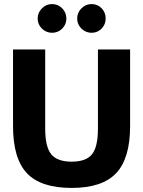

<svg xmlns="http://www.w3.org/2000/svg" viewBox="-20 -911 703 943"><path d="M499 -820Q499 -791 479 -770.5Q459 -750 430 -750Q401 -750 380 -770.5Q359 -791 359 -820Q359 -849 380 -870Q401 -891 430 -891Q459 -891 479 -870.5Q499 -850 499 -820ZM285.5 -870Q306 -849 306 -820Q306 -791 285.5 -770.5Q265 -750 236 -750Q207 -750 186 -770.5Q165 -791 165 -820Q165 -849 186 -870Q207 -891 236 -891Q265 -891 285.5 -870ZM619 -292Q619 -133 550.5 -60.5Q482 12 332 12Q181 12 112.5 -60Q44 -132 44 -292V-668H202V-279Q202 -190 231.5 -153.5Q261 -117 332 -117Q403 -117 432 -153.5Q461 -190 461 -279V-668H619Z"/></svg>

Font: Atkinson Hyperlegible Pro
Style: Bold
Weight: 700
Designer: Elliott Scott, Megan Eiswerth, Linus Boman, Theodore Petrosky, Jacob Perez
Foundry: Braille Institute
Version: Version 1.5.1